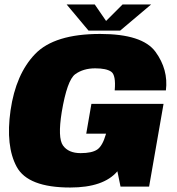

<svg xmlns="http://www.w3.org/2000/svg" viewBox="-20 -833 788 857"><path d="M293.5 4Q442.5 4 504 -68.5L518 0H645.5L710 -369.5H388L365 -236.5H453.5L452.5 -233.5Q437.5 -181.5 414 -165.5Q390.5 -149.5 340 -149.5Q285.5 -149.5 261.2 -183.5Q237 -217.5 255.5 -332.5Q279.5 -475.5 315.8 -501.8Q352 -528 405 -528Q455 -528 476.5 -512.8Q498 -497.5 492 -429.5H720.5Q732 -522.5 673.8 -602Q615.5 -681.5 427 -681.5Q223 -681.5 136.8 -592Q50.5 -502.5 27 -340Q4.5 -181 54.5 -88.5Q104.5 4 293.5 4ZM375 -696.5H516.5L654.5 -813H527L453.5 -739.5L403 -813H277.5Z"/></svg>

Font: Anybody Black
Style: Italic
Weight: 900
Italic angle: -10°
Designer: Tyler Finck
Foundry: Etcetera Type Company
Version: Version 1.113;gftools[0.9.25]